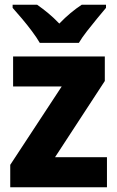

<svg xmlns="http://www.w3.org/2000/svg" viewBox="-20 -786 493 806"><path d="M429 0H23V-94L239 -423H35V-549H420V-446L211 -126H429ZM147 -606Q135 -627 114.5 -654.5Q94 -682 72 -708Q50 -734 33 -753V-766H136Q159 -750 182 -731Q205 -712 229 -687Q253 -712 276.5 -731.5Q300 -751 323 -766H425V-753Q409 -734 387.5 -708Q366 -682 345 -655Q324 -628 311 -606Z"/></svg>

Font: Noto Sans Devanagari UI SemiCondensed ExtraBold
Style: Regular
Weight: 800
Width: 4
Designer: Jelle Bosma - Monotype Design Team
Foundry: Monotype Imaging Inc.
Version: Version 2.004; ttfautohint (v1.8.4.7-5d5b)